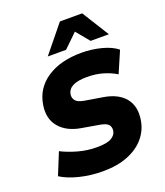

<svg xmlns="http://www.w3.org/2000/svg" viewBox="-168 -1053 1007 1175"><g transform="rotate(-20 335.5 -465.0)"><path d="M298 11Q219 11 146.5 -7Q74 -25 28 -55L86 -197Q131 -174 190.5 -157Q250 -140 314 -140Q380 -140 408.5 -157Q437 -174 441 -201Q444 -225 431 -240.5Q418 -256 378 -263L262 -283Q172 -298 125 -353.5Q78 -409 92 -496Q108 -599 195.5 -657.5Q283 -716 420 -716Q488 -716 550.5 -699.5Q613 -683 650 -653L590 -514Q555 -536 507.5 -550.5Q460 -565 401 -565Q283 -565 272 -500Q268 -477 282 -459Q296 -441 338 -434L453 -415Q547 -400 591.5 -345.5Q636 -291 622 -205Q612 -141 571 -92.5Q530 -44 461 -16.5Q392 11 298 11ZM220 -765 363 -941H508L618 -765H499L428 -851L339 -765Z"/></g></svg>

Font: Mulish Black
Style: Italic
Weight: 900
Italic angle: -9°
Designer: Vernon Adams
Foundry: Vernon Adams
Version: Version 3.603; ttfautohint (v1.8.3)